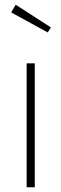

<svg xmlns="http://www.w3.org/2000/svg" viewBox="-20 -786 257 806"><path d="M45.9 -766.1 193.8 -670.9 180.2 -649.9 26.9 -733.9ZM126 -520V0H91.8V-520Z"/></svg>

Font: Fira Sans Compressed UltraLight
Style: Regular
Weight: 200
Width: 1
Designer: Carrois Corporate & Edenspiekermann AG
Foundry: Carrois Corporate GbR & Edenspiekermann AG
Version: Version 4.203;PS 004.203;hotconv 1.0.88;makeotf.lib2.5.64775